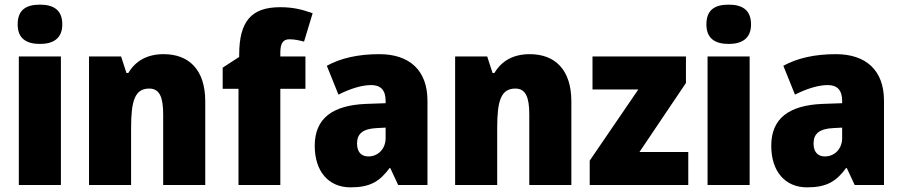

<svg xmlns="http://www.w3.org/2000/svg" viewBox="-20 -796 3882 826"><path d="M152 -776C94 -776 56 -755 56 -691C56 -629 95 -607 152 -607C207 -607 248 -629 248 -691C248 -755 208 -776 152 -776ZM242 -553H61V0H242Z M684 -563C613 -563 563 -534 532 -482H524L501 -553H363V0H544V-246C544 -362 560 -415 622 -415C667 -415 682 -377 682 -304V0H863V-360C863 -497 792 -563 684 -563Z M1294 -414V-553H1186V-570C1186 -610 1198 -627 1225 -627C1248 -627 1269 -622 1288 -617L1325 -739C1275 -757 1237 -765 1185 -765C1061 -765 1009 -704 1009 -560V-551L938 -505V-414H1006V0H1186V-414Z M1612 -563C1521 -563 1446 -546 1386 -513L1436 -389C1488 -415 1537 -430 1577 -430C1616 -430 1639 -410 1639 -362V-352L1554 -349C1411 -343 1334 -287 1334 -169C1334 -59 1393 10 1488 10C1572 10 1613 -15 1656 -73H1659L1693 0H1819V-363C1819 -494 1741 -563 1612 -563ZM1601 -245 1639 -247V-202C1639 -155 1606 -123 1565 -123C1535 -123 1516 -141 1516 -179C1516 -220 1540 -242 1601 -245Z M2259 -563C2188 -563 2138 -534 2107 -482H2099L2076 -553H1938V0H2119V-246C2119 -362 2135 -415 2197 -415C2242 -415 2257 -377 2257 -304V0H2438V-360C2438 -497 2367 -563 2259 -563Z M2941 0V-142H2731L2931 -439V-553H2529V-411H2726L2517 -105V0Z M3115 -776C3057 -776 3019 -755 3019 -691C3019 -629 3058 -607 3115 -607C3170 -607 3211 -629 3211 -691C3211 -755 3171 -776 3115 -776ZM3205 -553H3024V0H3205Z M3576 -563C3485 -563 3410 -546 3350 -513L3400 -389C3452 -415 3501 -430 3541 -430C3580 -430 3603 -410 3603 -362V-352L3518 -349C3375 -343 3298 -287 3298 -169C3298 -59 3357 10 3452 10C3536 10 3577 -15 3620 -73H3623L3657 0H3783V-363C3783 -494 3705 -563 3576 -563ZM3565 -245 3603 -247V-202C3603 -155 3570 -123 3529 -123C3499 -123 3480 -141 3480 -179C3480 -220 3504 -242 3565 -245Z"/></svg>

Font: Noto Sans Gujarati UI SemiCondensed Black
Style: Regular
Weight: 900
Width: 4
Designer: Jelle Bosma - Monotype Design Team, Universal Thirst
Foundry: Monotype Imaging Inc.
Version: Version 2.106